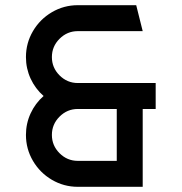

<svg xmlns="http://www.w3.org/2000/svg" viewBox="-20 -720 700 740"><path d="M180 -200Q180 -159 209.5 -129.5Q239 -100 280 -100H430V-300H280Q239 -300 209.5 -270.5Q180 -241 180 -200ZM148 -350Q116 -378 98 -417Q80 -456 80 -500Q80 -554 107 -600Q134 -646 180 -673Q226 -700 280 -700H505L530 -600H280Q239 -600 209.5 -570.5Q180 -541 180 -500Q180 -459 209.5 -429.5Q239 -400 280 -400H580V-300H530V0H280Q226 0 180 -27Q134 -54 107 -100Q80 -146 80 -200Q80 -244 98 -283Q116 -322 148 -350Z"/></svg>

Font: Skate blade
Style: Regular
Weight: 400
Italic angle: -7°
Designer: Valerio Brotto (Silverblur_type)
Version: Version 2.001